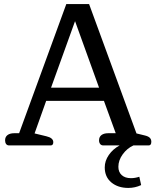

<svg xmlns="http://www.w3.org/2000/svg" viewBox="-20 -715 768 944"><path d="M495 108Q495 76 515 47Q535 18 568 0H488Q478 0 472.5 -7Q467 -14 467 -25Q467 -42 479 -51Q491 -60 512 -60H549L491 -219H207L150 -59L208 -45Q242 -37 242 -16Q242 0 229 0H25Q15 0 10 -7Q5 -14 5 -25Q5 -42 17 -51Q29 -60 50 -60H74L306 -695H418L651 -59L692 -49Q709 -45 716.5 -37.5Q724 -30 724 -18Q724 0 711 0H636Q605 14 583.5 43.5Q562 73 562 105Q562 131 578.5 146Q595 161 624 161Q644 161 665 154L674 195Q644 209 611 209Q560 209 527.5 182Q495 155 495 108ZM349 -611 231 -284H467Z"/></svg>

Font: Maitree Medium
Style: Regular
Weight: 500
Designer: CadsonDemak Team
Foundry: CadsonDemak
Version: Version 1.010